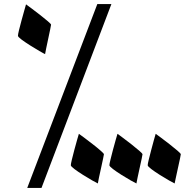

<svg xmlns="http://www.w3.org/2000/svg" viewBox="-20 -742 950 940"><path d="M525.4 -722.2 183.1 178.2H113.3L456.5 -722.2ZM230 -621.1Q230 -618.2 225.8 -598.6Q221.7 -579.1 216.3 -553.5Q210.9 -527.8 206.3 -506.1Q201.7 -484.4 200.7 -477.1Q193.8 -480 172.9 -492.2Q151.9 -504.4 127.4 -519.8Q103 -535.2 85.4 -548.3Q67.9 -561.5 67.9 -566.9Q67.9 -573.2 73 -594.5Q78.1 -615.7 85.4 -642.1Q92.8 -668.5 98.9 -690.7Q105 -712.9 107.4 -720.7Q112.8 -716.8 132.3 -702.4Q151.9 -688 174.3 -670.4Q196.8 -652.8 213.4 -638.7Q230 -624.5 230 -621.1ZM488.8 13.2Q488.8 15.6 484.6 35.2Q480.5 54.7 474.9 80.1Q469.2 105.5 464.6 127.2Q460 148.9 459 156.2Q452.6 153.3 431.6 141.4Q410.6 129.4 386.5 114.3Q362.3 99.1 344.5 85.7Q326.7 72.3 326.7 66.9Q326.7 61 331.8 39.6Q336.9 18.1 344 -8.3Q351.1 -34.7 357.4 -56.9Q363.8 -79.1 366.2 -86.9Q372.1 -83 391.4 -68.6Q410.6 -54.2 433.3 -36.6Q456.1 -19 472.4 -4.6Q488.8 9.8 488.8 13.2ZM677.7 13.2Q677.7 15.6 673.6 35.2Q669.4 54.7 663.8 80.1Q658.2 105.5 653.6 127.2Q648.9 148.9 647.9 156.2Q641.1 153.3 620.1 141.4Q599.1 129.4 575 114.3Q550.8 99.1 533.2 85.7Q515.6 72.3 515.6 66.9Q515.6 61 520.8 39.6Q525.9 18.1 533 -8.3Q540 -34.7 546.4 -56.9Q552.7 -79.1 555.2 -86.9Q560.5 -83 580.1 -68.6Q599.6 -54.2 622.1 -36.6Q644.5 -19 661.1 -4.6Q677.7 9.8 677.7 13.2ZM865.2 13.2Q865.2 15.6 861.1 35.2Q856.9 54.7 851.3 80.1Q845.7 105.5 841.1 127.2Q836.4 148.9 835 156.2Q828.6 153.3 807.6 141.4Q786.6 129.4 762.5 114.3Q738.3 99.1 720.7 85.7Q703.1 72.3 703.1 66.9Q703.1 61 708.3 39.6Q713.4 18.1 720.5 -8.3Q727.5 -34.7 733.6 -56.9Q739.7 -79.1 742.2 -86.9Q748 -83 767.3 -68.6Q786.6 -54.2 809.3 -36.6Q832 -19 848.6 -4.6Q865.2 9.8 865.2 13.2Z"/></svg>

Font: Scheherazade New SemiBold
Style: Regular
Weight: 600
Designer: SIL International
Foundry: SIL International
Version: Version 4.000